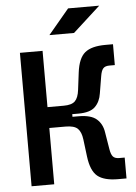

<svg xmlns="http://www.w3.org/2000/svg" viewBox="-60 -946 706 994"><g transform="rotate(-5 293.0 -449.5)"><path d="M63.5 0V-693.4H181.2V-400.9H265.6Q307.1 -400.9 324.5 -418.2Q341.8 -435.5 346.7 -475.6L357.9 -565.4Q367.2 -639.6 401.4 -667.7Q435.5 -695.8 508.3 -695.8H547.4V-587.4H519Q496.6 -587.4 486.6 -575.9Q476.6 -564.5 472.2 -536.6L457.5 -448.2Q451.2 -405.3 425 -379.4Q398.9 -353.5 337.4 -353.5H305.7V-339.8H337.4Q401.9 -339.8 431.2 -314.2Q460.4 -288.6 466.8 -245.1L481.4 -156.7Q485.8 -128.9 495.8 -117.4Q505.9 -106 528.3 -106H556.6V2.4H513.2Q440.4 2.4 406.2 -25.6Q372.1 -53.7 362.8 -127.9L351.6 -217.8Q346.7 -257.3 328.6 -274.9Q310.5 -292.5 265.6 -292.5H181.2V0ZM223.6 -771.5 332 -900.9H493.7L351.6 -771.5Z"/></g></svg>

Font: Cascadia Mono PL SemiBold
Style: Regular
Weight: 600
Monospace: yes
Designer: Aaron Bell
Foundry: Saja Typeworks
Version: Version 2404.023; ttfautohint (v1.8.4)